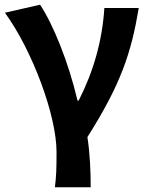

<svg xmlns="http://www.w3.org/2000/svg" viewBox="-20 -594 629 815"><path d="M213 201H365C365 137 362 57 351 -12C494 -238 537 -370 569 -560H423C414 -419 376 -289 314 -167H309C271 -330 205 -492 150 -574L1 -540C119 -377 220 -102 220 51C220 124 219 153 213 201Z"/></svg>

Font: Noto Sans Mono CJK JP Bold
Style: Regular
Weight: 700
Designer: Ryoko NISHIZUKA (kana & ideographs); Paul D. Hunt (Latin, Greek & Cyrillic); Wenlong ZHANG (bopomofo); Sandoll Communica
Foundry: Adobe Systems Incorporated
Version: Version 1.004;PS 1.004;hotconv 1.0.82;makeotf.lib2.5.63406